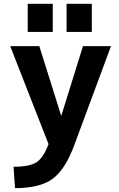

<svg xmlns="http://www.w3.org/2000/svg" viewBox="-20 -768 630 1018"><path d="M59.6 229.5 51.8 116.2Q137.7 116.2 174.3 91.8Q210.9 67.4 237.3 -3.9L34.2 -523.4H188.5L304.7 -153.3L419.9 -523.4H568.4L374 1Q326.2 130.9 258.8 180.2Q191.4 229.5 59.6 229.5ZM127 -598.6V-748H259.8V-598.6ZM333 -598.6V-748H466.8V-598.6Z"/></svg>

Font: Nasu
Style: Bold
Weight: 700
Designer: Ryoko NISHIZUKA (kana &amp; ideographs); Paul D. Hunt (Latin, Greek &amp; Cyrillic); Wenlong ZHANG (bopomofo); Sandoll C
Version: Version 2014.1215